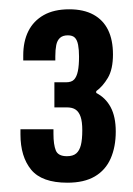

<svg xmlns="http://www.w3.org/2000/svg" viewBox="-20 -821 286 413"><path d="M125 -428Q70 -428 47 -456Q24 -484 24 -532V-543H95V-533Q95 -510 100 -497.5Q105 -485 124 -485Q137 -485 144 -491Q151 -497 154 -509Q157 -521 157 -541Q157 -559 153.5 -569.5Q150 -580 143 -585Q136 -590 124 -590H97V-644H122Q134 -644 139.5 -650Q145 -656 147.5 -668Q150 -680 150 -699Q150 -714 148 -724.5Q146 -735 141 -740Q136 -745 126 -745Q115 -745 109 -739.5Q103 -734 101 -724Q99 -714 99 -700V-691H30V-702Q30 -732 41 -754Q52 -776 74 -788.5Q96 -801 129 -801Q160 -801 181 -789.5Q202 -778 212.5 -756.5Q223 -735 223 -704Q223 -672 212 -653.5Q201 -635 187 -625V-621Q207 -611 218 -590.5Q229 -570 229 -538Q229 -505 218 -480Q207 -455 184 -441.5Q161 -428 125 -428Z"/></svg>

Font: Archivo ExtraCondensed
Style: Bold
Weight: 700
Width: 2
Designer: Hector Gatti
Foundry: Omnibus-Type
Version: Version 2.001